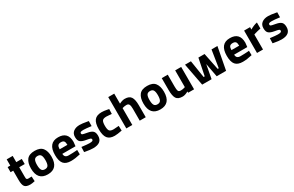

<svg xmlns="http://www.w3.org/2000/svg" viewBox="202 -2202 5683 3715"><g transform="rotate(-30 3044.0 -344.0)"><path d="M339 -386H216V-181Q216 -151 217.5 -138.5Q219 -126 228.5 -117Q238 -108 258 -108L334 -110L340 -3Q273 12 238 12Q148 12 115 -28.5Q82 -69 82 -178V-386H23V-500H82V-639H216V-500H339Z M860 -251Q860 12 630 12Q400 12 400 -251Q400 -375 453 -443.5Q506 -512 630 -512Q754 -512 807 -443.5Q860 -375 860 -251ZM556.5 -138Q577 -102 630 -102Q683 -102 703.5 -138Q724 -174 724 -251Q724 -328 703.5 -363Q683 -398 630 -398Q577 -398 556.5 -363Q536 -328 536 -251Q536 -174 556.5 -138Z M1160 -106Q1253 -106 1326 -112L1354 -115L1356 -16Q1241 12 1148 12Q1035 12 984 -48Q933 -108 933 -243Q933 -512 1154 -512Q1372 -512 1372 -286L1362 -193H1068Q1069 -147 1092.5 -126.5Q1116 -106 1160 -106ZM1240 -295Q1240 -355 1221 -378.5Q1202 -402 1154.5 -402Q1107 -402 1087.5 -377.5Q1068 -353 1067 -295Z M1827 -375Q1703 -391 1653.5 -391Q1604 -391 1589.5 -382Q1575 -373 1575 -353.5Q1575 -334 1594.5 -326.5Q1614 -319 1694.5 -304.5Q1775 -290 1809 -257Q1843 -224 1843 -150Q1843 12 1642 12Q1576 12 1482 -6L1450 -12L1454 -124Q1578 -108 1626.5 -108Q1675 -108 1692.5 -117.5Q1710 -127 1710 -146Q1710 -165 1691.5 -174Q1673 -183 1595.5 -196Q1518 -209 1480 -240Q1442 -271 1442 -350.5Q1442 -430 1496 -470.5Q1550 -511 1635 -511Q1694 -511 1796 -492L1829 -486Z M2127 -512Q2179 -512 2260 -496L2287 -490L2283 -384Q2204 -392 2166 -392Q2097 -392 2074.5 -362.5Q2052 -333 2052 -251Q2052 -169 2074.5 -138.5Q2097 -108 2167 -108L2283 -116L2287 -9Q2180 12 2124 12Q2013 12 1964.5 -50.5Q1916 -113 1916 -251Q1916 -389 1966 -450.5Q2016 -512 2127 -512Z M2520 0H2386V-700H2520V-476Q2589 -512 2644 -512Q2744 -512 2782 -453Q2820 -394 2820 -271V0H2686V-268Q2686 -331 2671 -361.5Q2656 -392 2614 -392Q2572 -392 2533 -380L2520 -376Z M3373 -251Q3373 12 3143 12Q2913 12 2913 -251Q2913 -375 2966 -443.5Q3019 -512 3143 -512Q3267 -512 3320 -443.5Q3373 -375 3373 -251ZM3069.5 -138Q3090 -102 3143 -102Q3196 -102 3216.5 -138Q3237 -174 3237 -251Q3237 -328 3216.5 -363Q3196 -398 3143 -398Q3090 -398 3069.5 -363Q3049 -328 3049 -251Q3049 -174 3069.5 -138Z M3766 -500H3900V0H3767V-28Q3695 12 3642 12Q3538 12 3502 -45.5Q3466 -103 3466 -238V-500H3600V-236Q3600 -162 3612 -135Q3624 -108 3669 -108Q3714 -108 3753 -122L3766 -126Z M3986 -500H4118L4179 -114H4203L4279 -490H4417L4493 -114H4517L4578 -500H4710L4615 0H4405L4348 -306L4291 0H4081Z M4998 -106Q5091 -106 5164 -112L5192 -115L5194 -16Q5079 12 4986 12Q4873 12 4822 -48Q4771 -108 4771 -243Q4771 -512 4992 -512Q5210 -512 5210 -286L5200 -193H4906Q4907 -147 4930.5 -126.5Q4954 -106 4998 -106ZM5078 -295Q5078 -355 5059 -378.5Q5040 -402 4992.5 -402Q4945 -402 4925.5 -377.5Q4906 -353 4905 -295Z M5306 0V-500H5439V-447Q5523 -497 5599 -512V-377Q5518 -360 5460 -342L5440 -335V0Z M6037 -375Q5913 -391 5863.5 -391Q5814 -391 5799.5 -382Q5785 -373 5785 -353.5Q5785 -334 5804.5 -326.5Q5824 -319 5904.5 -304.5Q5985 -290 6019 -257Q6053 -224 6053 -150Q6053 12 5852 12Q5786 12 5692 -6L5660 -12L5664 -124Q5788 -108 5836.5 -108Q5885 -108 5902.5 -117.5Q5920 -127 5920 -146Q5920 -165 5901.5 -174Q5883 -183 5805.5 -196Q5728 -209 5690 -240Q5652 -271 5652 -350.5Q5652 -430 5706 -470.5Q5760 -511 5845 -511Q5904 -511 6006 -492L6039 -486Z"/></g></svg>

Font: Titillium-CLs Web
Style: CLs-Bold
Weight: 700
Version: Version 1.002;PS 57.000;hotconv 1.0.70;makeotf.lib2.5.55311